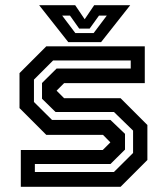

<svg xmlns="http://www.w3.org/2000/svg" viewBox="-20 -718 642 738"><path d="M60 0V-141.5H375L405.5 -172V-169.5L376 -199.5H158L55 -302.5V-437L158 -540H536.5V-398.5H226.5L196 -368V-371L226.5 -340.5H443.5L546.5 -237.5V-103L443.5 0ZM114 -57H418L491.5 -130V-216L418 -287.5H193.5L141.5 -338.5V-399L197.5 -454.5H482.5V-485.5H184L110.5 -412V-326L180 -257H404.5L460.5 -203.5V-143L404.5 -87.5H114ZM242.5 -556 130.5 -698H269L305.5 -644L342 -698H480.5L368.5 -556ZM269.5 -591H340L390.5 -658H360.5L324.5 -608H284.5L249 -658H219Z"/></svg>

Font: Tourney Thin SemiBold
Style: Regular
Weight: 600
Version: Version 1.015